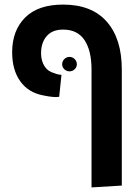

<svg xmlns="http://www.w3.org/2000/svg" viewBox="-20 -630 602 837"><path d="M379 187V-327Q379 -409 348.5 -455Q318 -501 255 -501Q208 -501 183.5 -472.5Q159 -444 159 -398Q159 -365 174 -341.5Q189 -318 217 -311Q233 -304 248 -304L238 -208Q216 -204 169 -214Q104 -226 68.5 -275.5Q33 -325 33 -402Q33 -497 89.5 -553.5Q146 -610 255 -610Q380 -610 445.5 -535.5Q511 -461 511 -327V179ZM283 -319Q270 -319 260.5 -328Q251 -337 251 -350Q251 -363 260.5 -372.5Q270 -382 283 -382Q296 -382 305.5 -372.5Q315 -363 315 -350Q315 -337 305.5 -328Q296 -319 283 -319Z"/></svg>

Font: Noto Sans Hebrew Condensed SemiBold
Style: Regular
Weight: 600
Width: 3
Designer: Ben Nathan
Foundry: Google LLC
Version: Version 3.001; ttfautohint (v1.8.4.7-5d5b)